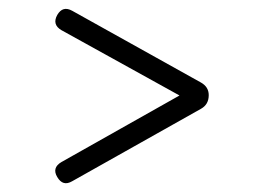

<svg xmlns="http://www.w3.org/2000/svg" viewBox="-20 -543 601 436"><path d="M110 -141C110 -141 110 -141 110 -141C101.5 -155 105 -166.5 119.5 -175C119.5 -175 119.5 -175 119.5 -175C119.5 -175 401.5 -334 401.5 -334C401.5 -334 401.5 -318.5 401.5 -318.5C401.5 -318.5 119.5 -474.5 119.5 -474.5C105 -483 102 -494.5 110 -509C110 -509 110 -509 110 -509C118.5 -523.5 129.5 -526.5 144 -518.5C144 -518.5 144 -518.5 144 -518.5C144 -518.5 436.5 -355.5 436.5 -355.5C448 -349 454 -339.5 454 -327C454 -327 454 -327 454 -327C454 -312.5 448 -302.5 436.5 -296C436.5 -296 436.5 -296 436.5 -296C436.5 -296 144 -131.5 144 -131.5C129.5 -123 118.5 -126.5 110 -141Z"/></svg>

Font: Jura-Fortis-Regular
Style: Regular
Weight: 500
Designer: Daniel Johnson, Alexei Vanyashin, Mirko Velimirovic
Foundry: Daniel Johnson
Version: ""